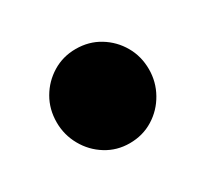

<svg xmlns="http://www.w3.org/2000/svg" viewBox="-66 -471 460 429"><g transform="rotate(-30 164.0 -256.5)"><path d="M163.5 -135Q130.5 -135 103.5 -151.8Q76.5 -168.5 60.8 -196.5Q45 -224.5 45 -257Q45 -290.5 60.8 -317.8Q76.5 -345 103.5 -361.5Q130.5 -378 163.5 -378Q197.5 -378 224.5 -361.5Q251.5 -345 267.2 -317.8Q283 -290.5 283 -257Q283 -224.5 267.2 -196.5Q251.5 -168.5 224.5 -151.8Q197.5 -135 163.5 -135Z"/></g></svg>

Font: Fraunces
Style: Regular
Weight: 900
Version: Version 1.000;[b76b70a41]